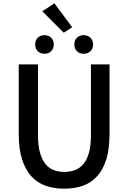

<svg xmlns="http://www.w3.org/2000/svg" viewBox="-20 -1124 773 1157"><path d="M367 13Q306 13 255.5 -4.5Q205 -22 169 -61.5Q133 -101 113 -163.5Q93 -226 93 -316V-736H209V-308Q209 -246 221 -203.5Q233 -161 254 -135.5Q275 -110 304 -99Q333 -88 367 -88Q402 -88 431.5 -99Q461 -110 482.5 -135.5Q504 -161 516 -203.5Q528 -246 528 -308V-736H640V-316Q640 -226 620.5 -163.5Q601 -101 565 -61.5Q529 -22 478.5 -4.5Q428 13 367 13ZM308 -1104 415 -960 364 -927 235 -1056ZM484 -800Q459 -800 443.5 -815.5Q428 -831 428 -856Q428 -881 443.5 -896.5Q459 -912 484 -912Q509 -912 525 -896.5Q541 -881 541 -856Q541 -831 525 -815.5Q509 -800 484 -800ZM248 -800Q223 -800 207.5 -815.5Q192 -831 192 -856Q192 -881 207.5 -896.5Q223 -912 248 -912Q273 -912 288.5 -896.5Q304 -881 304 -856Q304 -831 288.5 -815.5Q273 -800 248 -800Z"/></svg>

Font: Kinto Sans Med
Style: Regular
Weight: 500
Designer: Authors: Ryoko NISHIZUKA  (kana & ideographs); Paul D. Hunt (Latin, Greek & Cyrillic); Wenlong ZHANG  (bopomofo); Sandol
Foundry: Adobe Systems Incorporated, ookami Inc.
Version: Version 0.001